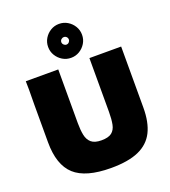

<svg xmlns="http://www.w3.org/2000/svg" viewBox="-173 -1109 1104 1245"><g transform="rotate(-20 379.0 -487.0)"><path d="M379 10Q204 10 127 -60.5Q50 -131 50 -287V-547L51 -648L50 -708H274V-337Q274 -291 281 -255.5Q288 -220 311 -200Q334 -180 381 -180Q429 -180 452 -198Q475 -216 482 -251Q489 -286 489 -337V-708H708V-287Q708 -185 675 -119.5Q642 -54 570 -22Q498 10 379 10ZM379 -750Q347 -750 320.5 -766Q294 -782 278 -808.5Q262 -835 262 -867Q262 -899 278 -925.5Q294 -952 320.5 -968Q347 -984 379 -984Q411 -984 437.5 -968Q464 -952 480 -925.5Q496 -899 496 -867Q496 -835 480 -808.5Q464 -782 437.5 -766Q411 -750 379 -750ZM379 -841Q390 -841 397.5 -849Q405 -857 405 -867Q405 -878 397.5 -885.5Q390 -893 379 -893Q369 -893 361 -885.5Q353 -878 353 -867Q353 -857 361 -849Q369 -841 379 -841Z"/></g></svg>

Font: Rowdies
Style: Bold
Weight: 700
Designer: Jaikishan Patel
Version: Version 1.000; ttfautohint (v1.8.3)